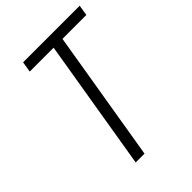

<svg xmlns="http://www.w3.org/2000/svg" viewBox="-213 -836 938 938"><g transform="rotate(-45 255.5 -367.5)"><path d="M163 0 276 -680H111L120 -735H511L502 -680H337L224 0Z"/></g></svg>

Font: Iosevka SS04 Light Oblique
Style: Regular
Weight: 300
Italic angle: -9°
Monospace: yes
Designer: Belleve Invis
Foundry: Belleve Invis
Version: Version 19.0.0; ttfautohint (v1.8.4)